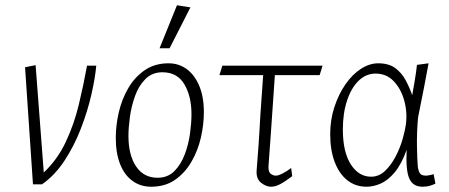

<svg xmlns="http://www.w3.org/2000/svg" viewBox="-20 -699 1701 728"><path d="M105 0 75 -444 115 -452 146 -45Q198 -94 229.5 -161Q261 -228 279 -303Q297 -378 310 -450H345Q341 -404 326.5 -340.5Q312 -277 286.5 -211Q261 -145 224 -89Q187 -33 139 0Z M553 9Q513 9 482.5 -13Q452 -35 435.5 -76.5Q419 -118 419 -176Q419 -224 430.5 -273.5Q442 -323 466.5 -365Q491 -407 529 -433Q567 -459 619 -459Q658 -459 688 -437Q718 -415 735.5 -373.5Q753 -332 753 -274Q753 -226 741.5 -176.5Q730 -127 705.5 -85Q681 -43 643.5 -17Q606 9 553 9ZM577 -25Q616 -25 641 -50Q666 -75 680.5 -113.5Q695 -152 700.5 -193Q706 -234 706 -266Q706 -334 679 -379.5Q652 -425 596 -425Q557 -425 531.5 -399.5Q506 -374 492 -335Q478 -296 472.5 -255Q467 -214 467 -184Q467 -111 496 -68Q525 -25 577 -25ZM585 -516 651 -679 702 -671 623 -516Z M1007 9Q989 9 970 -6Q951 -21 953 -52Q958 -113 960.5 -151Q963 -189 964.5 -215Q966 -241 967.5 -267Q969 -293 972 -331Q975 -369 979 -430L1024 -440Q1020 -378 1015.5 -316.5Q1011 -255 1007 -193Q1003 -131 998 -69Q997 -47 1006.5 -40Q1016 -33 1026 -33Q1035 -33 1051 -41Q1067 -49 1084 -62L1088 -31Q1060 -10 1042 -0.5Q1024 9 1007 9ZM812 -414 823 -450H1203L1192 -414Z M1370 9Q1328 9 1297 -15.5Q1266 -40 1249 -85Q1232 -130 1232 -190Q1232 -245 1248 -293.5Q1264 -342 1290 -379.5Q1316 -417 1348.5 -438Q1381 -459 1414 -459Q1454 -459 1478.5 -441Q1503 -423 1518 -395Q1533 -367 1543 -338Q1546 -355 1552 -390Q1558 -425 1561 -453L1605 -459Q1598 -421 1588 -368.5Q1578 -316 1565 -253Q1560 -195 1561 -143.5Q1562 -92 1564 -70Q1565 -56 1570.5 -44.5Q1576 -33 1595 -33Q1600 -33 1610 -35Q1620 -37 1624 -39L1631 -3Q1624 1 1611 5Q1598 9 1582 9Q1545 9 1531.5 -23Q1518 -55 1522 -131Q1502 -76 1476.5 -45.5Q1451 -15 1423.5 -3Q1396 9 1370 9ZM1387 -29Q1417 -29 1440 -51Q1463 -73 1480 -105.5Q1497 -138 1506.5 -171.5Q1516 -205 1519 -227Q1525 -274 1512.5 -318.5Q1500 -363 1472.5 -391.5Q1445 -420 1404 -420Q1368 -420 1340 -393Q1312 -366 1296 -318Q1280 -270 1280 -208Q1280 -123 1310 -76Q1340 -29 1387 -29Z"/></svg>

Font: Ancizar Sans Thin
Style: Italic
Weight: 100
Italic angle: -4°
Designer: Cesar Puertas, Viviana Monsalve, Julian Moncada, Julian Prieto, Jose Castro, Mariel Hernandez, Felipe Aragon, Sara Alarc
Version: Version 8.100